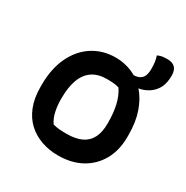

<svg xmlns="http://www.w3.org/2000/svg" viewBox="-157 -799 913 942"><g transform="rotate(30 300.0 -328.0)"><path d="M303 -547Q352 -547 396 -528.5Q440 -510 473.5 -472Q507 -434 526.5 -378.5Q546 -323 546 -250V-237Q546 -162 514.5 -106Q483 -50 427 -19.5Q371 11 296 11Q245 11 201 -4.5Q157 -20 124 -50.5Q91 -81 72.5 -128Q54 -175 54 -238V-250Q54 -340 85.5 -407Q117 -474 173.5 -510.5Q230 -547 303 -547ZM317 -434Q268 -434 235.5 -412Q203 -390 187 -347Q171 -304 171 -242V-235Q171 -200 178 -167.5Q185 -135 202 -110Q220 -105 238 -103.5Q256 -102 279 -102Q331 -102 364 -118Q397 -134 413 -166Q429 -198 429 -246V-252Q429 -306 419 -349.5Q409 -393 387 -426Q373 -431 356.5 -432.5Q340 -434 317 -434ZM471 -657Q478 -660 486 -662.5Q494 -665 503.5 -666Q513 -667 525 -667Q555 -667 569.5 -652Q584 -637 584 -607Q584 -565 570 -538Q556 -511 531 -494Q508 -479 484.5 -473.5Q461 -468 439 -468Q436 -468 433 -468Q430 -468 427 -468Q424 -468 421 -468Q421 -473 421 -478.5Q421 -484 421 -489.5Q421 -495 421 -501.5Q421 -508 421 -516Q430 -516 439.5 -518Q449 -520 458 -526Q468 -532 474.5 -546.5Q481 -561 481 -587Q481 -606 479 -622.5Q477 -639 471 -657Z"/></g></svg>

Font: Recursive Monospace Casual SemiBold
Style: Regular
Weight: 600
Version: Version 1.047